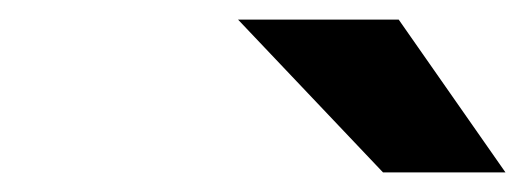

<svg xmlns="http://www.w3.org/2000/svg" viewBox="-20 -752 536 196"><path d="M371 -576 223 -732H387L496 -576Z"/></svg>

Font: Overpass ExtraBold
Style: Italic
Weight: 800
Italic angle: -10°
Designer: Delve Withrington, Dave Bailey, Thomas Jockin
Foundry: Delve Fonts LLC
Version: Version 4.000